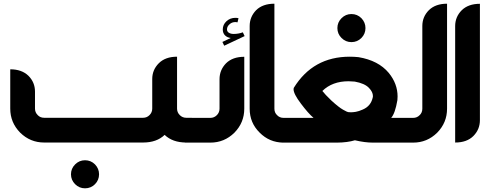

<svg xmlns="http://www.w3.org/2000/svg" viewBox="-20 -774 2640 1042"><path d="M517.6 171.9Q517.6 203.1 495.6 225.6Q473.1 248 441.4 248Q410.2 248 387.7 225.6Q365.2 203.1 365.2 171.9Q365.2 140.6 387.7 118.2Q410.2 95.7 441.4 95.7Q473.1 95.7 495.6 118.2Q517.6 141.1 517.6 171.9ZM219.7 -0.5Q144 -0.5 89.4 -54.2Q35.6 -108.9 35.6 -184.6V-397.9Q98.1 -397.9 134.3 -362.8Q169.9 -327.1 169.9 -276.9V-184.6Q169.9 -164.1 184.6 -149.4Q198.2 -134.8 219.7 -134.8H756.3Q777.3 -134.8 791.5 -149.4Q806.2 -164.1 806.2 -184.6V-345.2Q806.2 -395 841.8 -430.7Q877.4 -466.3 940.9 -466.3V-184.6Q940.9 -164.1 955.6 -149.4Q970.2 -134.8 990.7 -134.8H1021.5V-0.5H990.7Q916.5 -0.5 873.5 -42Q830.6 -0.5 756.3 -0.5Z M1307.6 -578.1 1196.8 -525.9 1187 -546.4 1232.4 -567.9Q1212.4 -570.3 1200.7 -582.5Q1189 -594.7 1189 -614.3Q1189 -640.1 1209 -658.7Q1229 -677.2 1257.3 -677.2Q1261.2 -677.2 1265.6 -676.8Q1270 -676.3 1274.4 -675.3L1269 -652.8Q1263.7 -654.3 1257.8 -654.3Q1238.3 -654.3 1225.6 -642.1Q1211.9 -630.4 1211.9 -614.3Q1211.9 -602.5 1222.2 -596.2Q1232.4 -589.8 1248 -589.8Q1274.4 -589.8 1297.9 -598.6ZM1171.4 -344.2Q1171.4 -394 1206.5 -430.2Q1242.2 -465.8 1305.7 -465.8V-184.1Q1305.7 -108.4 1252 -53.7Q1197.3 0 1121.6 0H983.4V-134.3H1121.6Q1142.1 -134.3 1156.7 -148.9Q1171.4 -163.6 1171.4 -184.1Z M1517.1 0Q1441.9 -1 1389.2 -54.2Q1335 -107.4 1335 -184.1V-632.8Q1335 -682.6 1370.1 -718.8Q1405.8 -753.9 1469.2 -753.9V-184.1Q1469.2 -162.6 1483.9 -148.9Q1497.6 -134.3 1519 -134.3H1549.3V0Z M2003.4 -247.1Q2003.9 -250 2003.9 -252.4Q2003.9 -274.9 1982.4 -296.9Q1959.5 -321.3 1905.8 -331.1Q1904.3 -331.5 1900.4 -331.5Q1885.3 -333 1871.6 -333Q1783.2 -333 1729.5 -280.3Q1743.2 -262.2 1778.3 -228.5Q1818.8 -191.4 1841.8 -178.7Q1865.2 -165.5 1869.6 -165.5Q1877 -164.6 1884.8 -164.6Q1895.5 -164.6 1911.4 -167.2Q1927.2 -169.9 1949.2 -179.7Q1993.7 -198.7 2003.4 -247.1ZM2003.9 0Q1960 0 1906.2 -12.7Q1865.7 -0.5 1809.1 0H1508.8V-134.3H1681.6Q1666.5 -147 1649.7 -166.3Q1632.8 -185.5 1613.3 -211.4Q1573.2 -264.2 1573.2 -289.6Q1573.2 -293.5 1574.2 -296.9Q1678.7 -466.3 1877.9 -466.3Q1900.9 -466.3 1925.3 -463.9Q2033.7 -445.8 2089.8 -378.4Q2137.7 -319.8 2137.7 -250.5Q2137.7 -240.7 2136.7 -230.5Q2124.5 -158.7 2103 -134.3H2180.2V0ZM1963.4 -621.6Q1963.4 -590.3 1941.4 -567.9Q1918.9 -545.4 1887.2 -545.4Q1856 -545.4 1833.5 -567.9Q1811 -590.3 1811 -621.6Q1811 -652.8 1833.5 -675.3Q1856 -697.8 1887.2 -697.8Q1918.9 -697.8 1941.4 -675.3Q1963.4 -652.3 1963.4 -621.6Z M2406.2 -184.1Q2406.2 -108.4 2352.5 -53.7Q2297.9 0 2222.2 0H2146V-134.3H2222.2Q2243.2 -134.3 2257.3 -148.9Q2272 -162.6 2272 -184.1V-632.8Q2272 -683.1 2307.6 -718.8Q2343.3 -753.9 2406.2 -753.9Z M2584.5 -121.6Q2584.5 -71.8 2549.3 -36.1Q2513.7 -0.5 2450.2 -0.5V-632.3Q2450.2 -682.6 2485.8 -718.3Q2521.5 -753.4 2584.5 -753.4Z"/></svg>

Font: DimaKhabar
Style: Bold
Weight: 700
Width: 6
Designer: R.Balvardi
Foundry: Dima Software Group
Version: Version 1.00;November 30, 2018;FontCreator 11.5.0.2427 64-bi